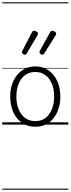

<svg xmlns="http://www.w3.org/2000/svg" viewBox="-20 -1111 629 1712"><path d="M295 19Q227 19 176.5 -15.5Q126 -50 98.5 -110.5Q71 -171 71 -250Q71 -310 87.5 -359Q104 -408 134.5 -444Q165 -480 205.5 -499.5Q246 -519 295 -519Q361 -519 411 -485Q461 -451 489.5 -390Q518 -329 518 -250Q518 -202 507.5 -161Q497 -120 478 -87Q459 -54 432 -30Q405 -6 370.5 6.5Q336 19 295 19ZM295 -31Q334 -31 365 -46.5Q396 -62 417.5 -91.5Q439 -121 451 -161.5Q463 -202 463 -250Q463 -315 442.5 -364.5Q422 -414 384.5 -441.5Q347 -469 295 -469Q256 -469 224.5 -453.5Q193 -438 171.5 -409Q150 -380 138 -339.5Q126 -299 126 -250Q126 -185 146.5 -135.5Q167 -86 204.5 -58.5Q242 -31 295 -31ZM204 -623Q195 -623 185.5 -629Q176 -635 176 -643Q176 -646 176.5 -648.5Q177 -651 179 -657L265 -824Q268 -830 272 -833.5Q276 -837 283 -837Q289 -837 297.5 -833.5Q306 -830 312.5 -824.5Q319 -819 319 -812Q319 -808 318 -804.5Q317 -801 314 -796L218 -634Q215 -629 211.5 -626Q208 -623 204 -623ZM360 -623Q351 -623 341.5 -629Q332 -635 332 -643Q332 -646 332.5 -648.5Q333 -651 335 -657L427 -824Q431 -830 434.5 -833.5Q438 -837 445 -837Q452 -837 460.5 -833.5Q469 -830 475 -824.5Q481 -819 481 -812Q481 -808 480 -804.5Q479 -801 476 -796L374 -634Q370 -629 367 -626Q364 -623 360 -623ZM0 571H589V581H0ZM0 -20H589V0H0ZM0 -505H589V-500H0ZM0 -1091H589V-1081H0Z"/></svg>

Font: Playwrite PT Guides
Style: Regular
Weight: 400
Designer: Veronika Burian, José Scaglione
Foundry: TypeTogether
Version: Version 1.003